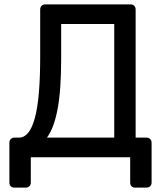

<svg xmlns="http://www.w3.org/2000/svg" viewBox="-20 -720 748 879"><path d="M46 139Q36 139 29.5 133Q23 127 23 116V-67Q23 -77 29.5 -83.5Q36 -90 46 -90H67Q91 -90 109 -112Q127 -134 139.5 -179.5Q152 -225 158 -295.5Q164 -366 164 -462V-677Q164 -687 170.5 -693.5Q177 -700 187 -700H577Q588 -700 594.5 -693.5Q601 -687 601 -676V-90H650Q661 -90 667.5 -83.5Q674 -77 674 -67V116Q674 126 667.5 132.5Q661 139 650 139H599Q588 139 582 132.5Q576 126 576 116V0H121V116Q121 126 114.5 132.5Q108 139 97 139ZM195 -90H503V-610H260V-449Q260 -307 243.5 -220Q227 -133 195 -90Z"/></svg>

Font: DVN-Rubik
Style: Regular
Weight: 400
Designer: Hubert and Fischer
Foundry: Hubert & Fischer
Version: Version 2.102